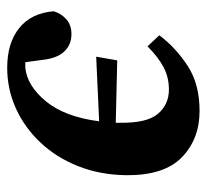

<svg xmlns="http://www.w3.org/2000/svg" viewBox="-40 -506 561 520"><g transform="rotate(90 240.0 -246.5)"><path d="M164 14Q97 14 56.5 -18.5Q16 -51 11 -112Q17 -132 32.5 -146Q48 -160 73 -160Q102 -160 120.5 -140Q139 -120 143 -79L149 -35Q153 -35 156.5 -35Q160 -35 164 -35Q213 -40 255 -91Q297 -142 309 -235L134 -227L144 -284L313 -280Q313 -283 313 -285.5Q313 -288 313 -291Q314 -365 288.5 -394.5Q263 -424 223 -424Q190 -424 162.5 -409.5Q135 -395 106 -366L76 -398Q109 -442 158.5 -474.5Q208 -507 281 -507Q357 -507 406.5 -459Q456 -411 455 -308Q454 -237 430.5 -178Q407 -119 366.5 -76Q326 -33 274 -9.5Q222 14 164 14Z"/></g></svg>

Font: Source Serif 4 SmText
Style: Bold Italic
Weight: 700
Italic angle: -12°
Designer: Frank Grießhammer
Foundry: Adobe
Version: Version 4.005;hotconv 1.1.0;makeotfexe 2.6.0